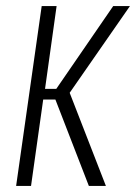

<svg xmlns="http://www.w3.org/2000/svg" viewBox="-20 -611 447 631"><path d="M33 0 117 -591H166L128 -319H165L352 -591H407L209 -306L328 0H272L162 -284H122L82 0Z"/></svg>

Font: Alumni Sans Light
Style: Italic
Weight: 300
Italic angle: -8°
Version: Version 1.016